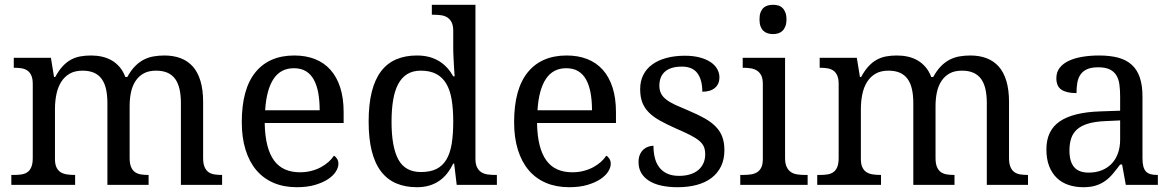

<svg xmlns="http://www.w3.org/2000/svg" viewBox="-20 -780 4948 810"><path d="M296.9 -42V0H27.8V-42H41Q58.1 -42 72.3 -44.4Q86.4 -46.9 96.7 -54.4Q106.9 -62 112.5 -76.2Q118.2 -90.3 118.2 -113.8V-425.8Q118.2 -447.8 112.3 -461.2Q106.4 -474.6 96.2 -481.9Q85.9 -489.3 71.8 -491.7Q57.6 -494.1 41 -494.1H38.1V-536.1H194.8L208 -455.1H212.9Q228 -482.9 244.6 -500.7Q261.2 -518.6 280 -528.6Q298.8 -538.6 319.6 -542.2Q340.3 -545.9 363.8 -545.9Q388.2 -545.9 410.2 -541Q432.1 -536.1 450.9 -525.4Q469.7 -514.6 484.6 -497.3Q499.5 -480 508.8 -455.1H517.1Q532.2 -482.9 549.8 -500.7Q567.4 -518.6 587.2 -528.6Q606.9 -538.6 628.7 -542.2Q650.4 -545.9 673.8 -545.9Q711.9 -545.9 742.2 -534.4Q772.5 -522.9 793.5 -499.3Q814.5 -475.6 825.7 -438.5Q836.9 -401.4 836.9 -350.1V-113.8Q836.9 -90.3 842.8 -76.2Q848.6 -62 858.9 -54.4Q869.1 -46.9 883.3 -44.4Q897.5 -42 914.1 -42H917V0H743.2V-345.2Q743.2 -377.9 737.5 -403.3Q731.9 -428.7 719.5 -446.3Q707 -463.9 687 -472.9Q667 -481.9 638.2 -481.9Q606.9 -481.9 585.7 -470Q564.5 -458 551.3 -437.5Q538.1 -417 532.5 -390.1Q526.9 -363.3 526.9 -333V-113.8Q526.9 -90.3 532.7 -76.2Q538.6 -62 548.8 -54.4Q559.1 -46.9 573.2 -44.4Q587.4 -42 604 -42H606.9V0H433.1V-345.2Q433.1 -377.9 427.5 -403.3Q421.9 -428.7 409.4 -446.3Q397 -463.9 377 -472.9Q356.9 -481.9 328.1 -481.9Q295.4 -481.9 273.2 -468.8Q251 -455.6 237.3 -433.1Q223.6 -410.6 217.8 -381.3Q211.9 -352.1 211.9 -319.8V-108.9Q211.9 -86.9 218.5 -73.5Q225.1 -60.1 236.3 -53.2Q247.6 -46.4 262.5 -44.2Q277.3 -42 293.9 -42Z M1219.7 -492.2Q1164.1 -492.2 1134 -447Q1104 -401.9 1098.6 -314.9H1328.6Q1328.6 -354.5 1322.8 -387.2Q1316.9 -419.9 1304.2 -443.4Q1291.5 -466.8 1270.8 -479.5Q1250 -492.2 1219.7 -492.2ZM1231.9 9.8Q1177.7 9.8 1134.5 -8.5Q1091.3 -26.9 1061.5 -62Q1031.7 -97.2 1015.9 -148.2Q1000 -199.2 1000 -264.2Q1000 -404.3 1057.6 -475.1Q1115.2 -545.9 1221.7 -545.9Q1270 -545.9 1308.6 -530.8Q1347.2 -515.6 1374 -485.6Q1400.9 -455.6 1415.3 -410.9Q1429.7 -366.2 1429.7 -307.1V-261.2H1096.7Q1097.7 -206.5 1107.7 -167.2Q1117.7 -127.9 1136.5 -102.5Q1155.3 -77.1 1182.6 -65.2Q1210 -53.2 1245.6 -53.2Q1271.5 -53.2 1293.7 -59.1Q1315.9 -64.9 1334 -74.7Q1352.1 -84.5 1366 -96.9Q1379.9 -109.4 1388.7 -123Q1395.5 -120.1 1401.6 -110.8Q1407.7 -101.6 1407.7 -88.9Q1407.7 -73.7 1397 -56.4Q1386.2 -39.1 1364.3 -24.4Q1342.3 -9.8 1309.3 0Q1276.4 9.8 1231.9 9.8Z M1985.8 -109.9Q1985.8 -87.9 1992.4 -74.5Q1999 -61 2010.3 -53.7Q2021.5 -46.4 2036.4 -44.2Q2051.3 -42 2067.9 -42H2076.2V0H1906.7L1896 -89.8H1892.1Q1880.9 -66.9 1866.5 -48.6Q1852.1 -30.3 1833.5 -17.3Q1814.9 -4.4 1791.5 2.7Q1768.1 9.8 1738.8 9.8Q1689.5 9.8 1651.4 -6.6Q1613.3 -22.9 1587.4 -56.9Q1561.5 -90.8 1548.3 -143.1Q1535.2 -195.3 1535.2 -267.1Q1535.2 -339.4 1548.3 -392.1Q1561.5 -444.8 1587.4 -479Q1613.3 -513.2 1651.4 -529.5Q1689.5 -545.9 1738.8 -545.9Q1767.6 -545.9 1791 -539.6Q1814.5 -533.2 1833.3 -521.5Q1852.1 -509.8 1866.7 -493.7Q1881.3 -477.5 1892.1 -458H1897.9Q1896.5 -482.4 1895 -503.9Q1894 -522.5 1893.1 -540.8Q1892.1 -559.1 1892.1 -567.9V-649.9Q1892.1 -671.9 1885.5 -685.3Q1878.9 -698.7 1867.7 -706.1Q1856.4 -713.4 1841.6 -715.6Q1826.7 -717.8 1810.1 -717.8H1801.8V-759.8H1985.8ZM1755.9 -54.2Q1794.9 -54.2 1821 -67.1Q1847.2 -80.1 1863 -106.4Q1878.9 -132.8 1885.5 -172.9Q1892.1 -212.9 1892.1 -267.1Q1892.1 -319.3 1885.5 -359.4Q1878.9 -399.4 1863 -426.5Q1847.2 -453.6 1820.8 -467.8Q1794.4 -481.9 1754.9 -481.9Q1722.2 -481.9 1698.7 -467.8Q1675.3 -453.6 1660.4 -426.3Q1645.5 -398.9 1638.7 -358.6Q1631.8 -318.4 1631.8 -266.1Q1631.8 -159.7 1660.6 -106.9Q1689.5 -54.2 1755.9 -54.2Z M2368.7 -492.2Q2313 -492.2 2283 -447Q2252.9 -401.9 2247.6 -314.9H2477.5Q2477.5 -354.5 2471.7 -387.2Q2465.8 -419.9 2453.1 -443.4Q2440.4 -466.8 2419.7 -479.5Q2398.9 -492.2 2368.7 -492.2ZM2380.9 9.8Q2326.7 9.8 2283.4 -8.5Q2240.2 -26.9 2210.4 -62Q2180.7 -97.2 2164.8 -148.2Q2148.9 -199.2 2148.9 -264.2Q2148.9 -404.3 2206.5 -475.1Q2264.2 -545.9 2370.6 -545.9Q2418.9 -545.9 2457.5 -530.8Q2496.1 -515.6 2522.9 -485.6Q2549.8 -455.6 2564.2 -410.9Q2578.6 -366.2 2578.6 -307.1V-261.2H2245.6Q2246.6 -206.5 2256.6 -167.2Q2266.6 -127.9 2285.4 -102.5Q2304.2 -77.1 2331.5 -65.2Q2358.9 -53.2 2394.5 -53.2Q2420.4 -53.2 2442.6 -59.1Q2464.8 -64.9 2482.9 -74.7Q2501 -84.5 2514.9 -96.9Q2528.8 -109.4 2537.6 -123Q2544.4 -120.1 2550.5 -110.8Q2556.6 -101.6 2556.6 -88.9Q2556.6 -73.7 2545.9 -56.4Q2535.2 -39.1 2513.2 -24.4Q2491.2 -9.8 2458.3 0Q2425.3 9.8 2380.9 9.8Z M2838.9 9.8Q2801.3 9.8 2770.8 3.2Q2740.2 -3.4 2718.8 -16.8Q2697.3 -30.3 2685.5 -50Q2673.8 -69.8 2673.8 -96.2Q2673.8 -116.2 2680.4 -129.6Q2687 -143.1 2696.5 -150.9Q2706.1 -158.7 2717 -161.9Q2728 -165 2736.8 -165Q2736.8 -138.7 2742.2 -115.7Q2747.6 -92.8 2760.3 -75.4Q2772.9 -58.1 2793.7 -48.1Q2814.5 -38.1 2844.7 -38.1Q2871.6 -38.1 2892.1 -44.7Q2912.6 -51.3 2926.5 -63.2Q2940.4 -75.2 2947.8 -92Q2955.1 -108.9 2955.1 -128.9Q2955.1 -147.5 2949.5 -160.9Q2943.8 -174.3 2929.9 -186Q2916 -197.8 2892.1 -210Q2868.2 -222.2 2832 -237.8Q2793.5 -254.9 2764.9 -270.8Q2736.3 -286.6 2717.8 -305.2Q2699.2 -323.7 2689.9 -347.4Q2680.7 -371.1 2680.7 -403.8Q2680.7 -438 2694.1 -464.4Q2707.5 -490.7 2732.4 -508.5Q2757.3 -526.4 2792 -535.6Q2826.7 -544.9 2869.1 -544.9Q2904.8 -544.9 2932.1 -537.6Q2959.5 -530.3 2978 -517.8Q2996.6 -505.4 3005.9 -488.5Q3015.1 -471.7 3015.1 -453.1Q3015.1 -425.8 2996.3 -409.4Q2977.5 -393.1 2942.9 -393.1Q2942.9 -443.4 2922.1 -471.2Q2901.4 -499 2856.9 -499Q2831.5 -499 2813.5 -493.2Q2795.4 -487.3 2783.9 -476.6Q2772.5 -465.8 2767.1 -451.2Q2761.7 -436.5 2761.7 -418.9Q2761.7 -399.9 2768.6 -386Q2775.4 -372.1 2790.3 -360.4Q2805.2 -348.6 2828.9 -337.6Q2852.5 -326.7 2885.7 -313Q2925.3 -296.4 2953.6 -280.3Q2981.9 -264.2 3000.2 -245.1Q3018.6 -226.1 3027.3 -202.1Q3036.1 -178.2 3036.1 -147Q3036.1 -107.9 3022 -78.6Q3007.8 -49.3 2981.9 -29.5Q2956.1 -9.8 2919.7 0Q2883.3 9.8 2838.9 9.8Z M3116.2 -42Q3132.8 -42 3147.7 -44.2Q3162.6 -46.4 3173.8 -53.2Q3185.1 -60.1 3191.7 -73.5Q3198.2 -86.9 3198.2 -108.9V-425.8Q3198.2 -447.8 3191.7 -461.2Q3185.1 -474.6 3173.8 -481.9Q3162.6 -489.3 3147.7 -491.7Q3132.8 -494.1 3116.2 -494.1H3113.3V-536.1H3292V-113.8Q3292 -90.3 3298.6 -76.2Q3305.2 -62 3316.2 -54.4Q3327.1 -46.9 3342.3 -44.4Q3357.4 -42 3374 -42H3387.2V0H3103V-42ZM3184.1 -698.2Q3184.1 -715.8 3188.5 -727.5Q3192.9 -739.3 3200.7 -746.6Q3208.5 -753.9 3218.8 -756.8Q3229 -759.8 3241.2 -759.8Q3252.9 -759.8 3263.2 -756.8Q3273.4 -753.9 3281 -746.6Q3288.6 -739.3 3293.2 -727.5Q3297.9 -715.8 3297.9 -698.2Q3297.9 -680.7 3293.2 -668.9Q3288.6 -657.2 3281 -649.9Q3273.4 -642.6 3263.2 -639.4Q3252.9 -636.2 3241.2 -636.2Q3229 -636.2 3218.8 -639.4Q3208.5 -642.6 3200.7 -649.9Q3192.9 -657.2 3188.5 -668.9Q3184.1 -680.7 3184.1 -698.2Z M3696.8 -42V0H3427.7V-42H3440.9Q3458 -42 3472.2 -44.4Q3486.3 -46.9 3496.6 -54.4Q3506.8 -62 3512.5 -76.2Q3518.1 -90.3 3518.1 -113.8V-425.8Q3518.1 -447.8 3512.2 -461.2Q3506.3 -474.6 3496.1 -481.9Q3485.8 -489.3 3471.7 -491.7Q3457.5 -494.1 3440.9 -494.1H3438V-536.1H3594.7L3607.9 -455.1H3612.8Q3627.9 -482.9 3644.5 -500.7Q3661.1 -518.6 3679.9 -528.6Q3698.7 -538.6 3719.5 -542.2Q3740.2 -545.9 3763.7 -545.9Q3788.1 -545.9 3810.1 -541Q3832 -536.1 3850.8 -525.4Q3869.6 -514.6 3884.5 -497.3Q3899.4 -480 3908.7 -455.1H3917Q3932.1 -482.9 3949.7 -500.7Q3967.3 -518.6 3987.1 -528.6Q4006.8 -538.6 4028.6 -542.2Q4050.3 -545.9 4073.7 -545.9Q4111.8 -545.9 4142.1 -534.4Q4172.4 -522.9 4193.4 -499.3Q4214.4 -475.6 4225.6 -438.5Q4236.8 -401.4 4236.8 -350.1V-113.8Q4236.8 -90.3 4242.7 -76.2Q4248.5 -62 4258.8 -54.4Q4269 -46.9 4283.2 -44.4Q4297.4 -42 4314 -42H4316.9V0H4143.1V-345.2Q4143.1 -377.9 4137.5 -403.3Q4131.8 -428.7 4119.4 -446.3Q4106.9 -463.9 4086.9 -472.9Q4066.9 -481.9 4038.1 -481.9Q4006.8 -481.9 3985.6 -470Q3964.4 -458 3951.2 -437.5Q3938 -417 3932.4 -390.1Q3926.8 -363.3 3926.8 -333V-113.8Q3926.8 -90.3 3932.6 -76.2Q3938.5 -62 3948.7 -54.4Q3959 -46.9 3973.1 -44.4Q3987.3 -42 4003.9 -42H4006.8V0H3833V-345.2Q3833 -377.9 3827.4 -403.3Q3821.8 -428.7 3809.3 -446.3Q3796.9 -463.9 3776.9 -472.9Q3756.8 -481.9 3728 -481.9Q3695.3 -481.9 3673.1 -468.8Q3650.9 -455.6 3637.2 -433.1Q3623.5 -410.6 3617.7 -381.3Q3611.8 -352.1 3611.8 -319.8V-108.9Q3611.8 -86.9 3618.4 -73.5Q3625 -60.1 3636.2 -53.2Q3647.5 -46.4 3662.4 -44.2Q3677.2 -42 3693.8 -42Z M4491.7 -145Q4491.7 -98.1 4511.5 -75Q4531.2 -51.8 4572.8 -51.8Q4603 -51.8 4627.7 -61.5Q4652.3 -71.3 4669.7 -89.4Q4687 -107.4 4696.3 -133.3Q4705.6 -159.2 4705.6 -190.9V-272L4641.6 -269Q4599.1 -267.1 4570.6 -258.5Q4542 -250 4524.4 -234.6Q4506.8 -219.2 4499.3 -196.8Q4491.7 -174.3 4491.7 -145ZM4612.8 -496.1Q4584 -496.1 4566.2 -488Q4548.3 -480 4538.3 -465.3Q4528.3 -450.7 4524.9 -430.7Q4521.5 -410.6 4521.5 -387.2Q4480 -387.2 4458.3 -401.4Q4436.5 -415.5 4436.5 -450.2Q4436.5 -476.1 4450.7 -494.1Q4464.8 -512.2 4489.5 -523.7Q4514.2 -535.2 4546.9 -540.5Q4579.6 -545.9 4616.7 -545.9Q4662.6 -545.9 4696.8 -536.9Q4731 -527.8 4753.9 -507.3Q4776.9 -486.8 4788.3 -453.9Q4799.8 -420.9 4799.8 -373V-113.8Q4799.8 -92.8 4803.2 -79.1Q4806.6 -65.4 4814 -57.1Q4821.3 -48.8 4833.3 -45.4Q4845.2 -42 4861.8 -42H4864.7V0H4729.5L4713.9 -85.9H4705.6Q4689.9 -64.9 4675.3 -47.4Q4660.6 -29.8 4643.1 -17.1Q4625.5 -4.4 4603.3 2.7Q4581.1 9.8 4549.8 9.8Q4516.6 9.8 4488 0.2Q4459.5 -9.3 4438.7 -29.1Q4418 -48.8 4406.2 -78.9Q4394.5 -108.9 4394.5 -149.9Q4394.5 -229.5 4451.2 -268.1Q4507.8 -306.6 4622.6 -310.1L4705.6 -313V-373Q4705.6 -399.9 4702.6 -422.6Q4699.7 -445.3 4689.9 -461.7Q4680.2 -478 4661.9 -487.1Q4643.6 -496.1 4612.8 -496.1Z"/></svg>

Font: Droid-TTFautohint Serif
Style: Regular
Weight: 400
Foundry: Ascender Corporation
Version: Version 1.00; ttfautohint (v1.00rc1.4-1a1c-dirty) -l 8 -r 50